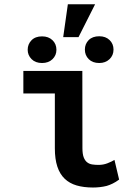

<svg xmlns="http://www.w3.org/2000/svg" viewBox="-20 -856 640 887"><path d="M87.9 -528.3V-424.3H233.4V-170.9Q233.4 -121.1 244.9 -86.4Q256.3 -51.8 278.8 -30.3Q301.3 -8.8 334 0.7Q366.7 10.3 409.7 10.3Q425.8 10.3 441.4 8.5Q457 6.8 472.7 2.9Q486.3 -1 500.7 -8.1Q515.1 -15.1 530.3 -26.4L508.8 -117.2Q495.1 -108.9 476.1 -101.6Q457 -94.2 435.1 -94.2Q419.9 -94.2 406.5 -96.2Q393.1 -98.1 382.8 -106Q372.6 -113.8 366.7 -129.2Q360.8 -144.5 360.8 -171.9L360.4 -528.3ZM293.5 -836.4 272 -684.6H342.8L419.4 -836.4ZM107.9 -626Q107.9 -601.1 125.7 -583Q143.6 -564.9 174.3 -564.9Q204.1 -564.9 222.4 -582.5Q240.7 -600.1 240.7 -626Q240.7 -652.8 222.4 -670.4Q204.1 -688 174.3 -688Q143.1 -688 125.5 -669.9Q107.9 -651.9 107.9 -626ZM372.1 -627Q372.1 -600.6 389.9 -582.8Q407.7 -564.9 438.5 -564.9Q467.3 -564.9 485.8 -582.5Q504.4 -600.1 504.4 -627Q504.4 -653.3 486.3 -670.9Q468.3 -688.5 438.5 -688.5Q407.2 -688.5 389.6 -670.7Q372.1 -652.8 372.1 -627Z"/></svg>

Font: Roboto Mono SemiBold
Style: Regular
Weight: 600
Monospace: yes
Designer: Google
Version: Version 3.000